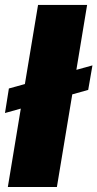

<svg xmlns="http://www.w3.org/2000/svg" viewBox="-27 -747 389 767"><path d="M342.3 -485.8 325.3 -387.8 261.7 -370 200.3 0H4.3L56.1 -313.2L-7.1 -295.5L8.5 -393.5L72.4 -411.2L125 -727.3H321L278.1 -468Z"/></svg>

Font: Inter UI Black
Style: Italic
Weight: 900
Italic angle: -9.39999°
Designer: Rasmus Andersson
Foundry: rsms
Version: 3.2;8d6f07862